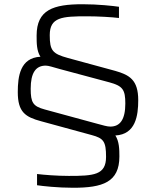

<svg xmlns="http://www.w3.org/2000/svg" viewBox="-20 -716 737 907"><path d="M326 171C465 171 544 145 544 23C544 -12 543 -48 525 -76C621 -81 633 -170 633 -243C633 -339 591 -362 525 -381L301 -442C228 -462 215 -477 215 -550C215 -635 273 -639 391 -639C444 -639 510 -635 542 -631V-684C515 -688 444 -696 370 -696C232 -696 153 -670 153 -548C153 -512 153 -476 171 -448C75 -443 64 -355 64 -281C64 -186 100 -163 175 -143L413 -78C469 -63 481 -48 481 25C481 111 423 115 305 115C250 115 187 110 155 106V159C181 163 252 171 326 171ZM501 -118C486 -118 467 -124 437 -132L191 -199C136 -214 125 -231 125 -297C125 -372 149 -406 196 -406C210 -406 229 -399 262 -390L497 -327C560 -310 572 -292 572 -227C572 -151 547 -118 501 -118Z"/></svg>

Font: Saira UNSAM Light SC
Style: Regular
Weight: 300
Designer: Hector Gatti with collaboration of the Omnibus-Type team
Foundry: Omnibus-Type
Version: Version 1.072;PS 001.072;hotconv 1.0.88;makeotf.lib2.5.64775